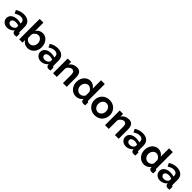

<svg xmlns="http://www.w3.org/2000/svg" viewBox="593 -2782 4844 4844"><g transform="rotate(45 3015.5 -360.0)"><path d="M24.9 -154.8Q24.9 -231 87.4 -278.1Q149.9 -325.2 250 -325.2Q325.2 -325.2 376 -304.2V-332Q376 -382.3 346.4 -409.2Q316.9 -436 258.8 -436Q216.8 -436 178.7 -421.6Q140.6 -407.2 95.2 -377L51.8 -464.8Q156.7 -533.2 272.9 -533.2Q385.3 -533.2 447.5 -477.1Q509.8 -420.9 509.8 -316.9V-149.9Q509.8 -128.4 517.1 -119.4Q524.4 -110.4 542 -108.9V0Q508.3 6.8 484.9 6.8Q446.3 6.8 425 -10Q403.8 -26.9 398.9 -55.2L396 -82Q362.3 -38.6 311.3 -14.4Q260.3 9.8 207 9.8Q128.4 9.8 76.7 -37.1Q24.9 -84 24.9 -154.8ZM351.1 -127.9Q376 -152.8 376 -173.8V-227.1Q324.7 -248 271 -248Q218.3 -248 185.1 -225.3Q151.9 -202.6 151.9 -166Q151.9 -134.3 177.2 -111.1Q202.6 -87.9 245.1 -87.9Q274.9 -87.9 303.5 -98.9Q332 -109.9 351.1 -127.9Z M752 -90.8V0H634.8V-730H768.6V-432.1Q796.9 -480.5 843 -506.8Q889.2 -533.2 948.7 -533.2Q1015.1 -533.2 1068.1 -495.6Q1121.1 -458 1149.4 -395.8Q1177.7 -333.5 1177.7 -259.8Q1177.7 -185.1 1146 -123.3Q1114.3 -61.5 1057.9 -25.9Q1001.5 9.8 932.6 9.8Q873.5 9.8 826.4 -16.8Q779.3 -43.5 752 -90.8ZM1040.5 -258.8Q1040.5 -324.2 1001.5 -371.6Q962.4 -418.9 903.8 -418.9Q860.8 -418.9 824.5 -390.1Q788.1 -361.3 768.6 -316.9V-191.9Q781.7 -153.3 818.8 -128.7Q856 -104 895.5 -104Q958.5 -104 999.5 -149.2Q1040.5 -194.3 1040.5 -258.8Z M1232.4 -154.8Q1232.4 -231 1294.9 -278.1Q1357.4 -325.2 1457.5 -325.2Q1532.7 -325.2 1583.5 -304.2V-332Q1583.5 -382.3 1554 -409.2Q1524.4 -436 1466.3 -436Q1424.3 -436 1386.2 -421.6Q1348.1 -407.2 1302.7 -377L1259.3 -464.8Q1364.3 -533.2 1480.5 -533.2Q1592.8 -533.2 1655 -477.1Q1717.3 -420.9 1717.3 -316.9V-149.9Q1717.3 -128.4 1724.6 -119.4Q1731.9 -110.4 1749.5 -108.9V0Q1715.8 6.8 1692.4 6.8Q1653.8 6.8 1632.6 -10Q1611.3 -26.9 1606.4 -55.2L1603.5 -82Q1569.8 -38.6 1518.8 -14.4Q1467.8 9.8 1414.6 9.8Q1335.9 9.8 1284.2 -37.1Q1232.4 -84 1232.4 -154.8ZM1558.6 -127.9Q1583.5 -152.8 1583.5 -173.8V-227.1Q1532.2 -248 1478.5 -248Q1425.8 -248 1392.6 -225.3Q1359.4 -202.6 1359.4 -166Q1359.4 -134.3 1384.8 -111.1Q1410.2 -87.9 1452.6 -87.9Q1482.4 -87.9 1511 -98.9Q1539.6 -109.9 1558.6 -127.9Z M2329.1 0H2195.3V-293.9Q2195.3 -415 2112.3 -415Q2070.8 -415 2030.8 -383.8Q1990.7 -352.5 1976.1 -306.2V0H1842.3V-523.9H1963.4V-426.8Q1992.7 -476.6 2048.1 -504.9Q2103.5 -533.2 2171.4 -533.2Q2209.5 -533.2 2238 -521.2Q2266.6 -509.3 2283.7 -490.2Q2300.8 -471.2 2311.3 -443.4Q2321.8 -415.5 2325.4 -387.9Q2329.1 -360.4 2329.1 -327.1Z M2413.6 -262.2Q2413.6 -336.9 2443.4 -398.9Q2473.1 -460.9 2527.1 -497.1Q2581.1 -533.2 2647.9 -533.2Q2704.1 -533.2 2750.7 -505.6Q2797.4 -478 2824.7 -432.1V-730H2959V-149.9Q2959 -128.4 2965.8 -119.4Q2972.7 -110.4 2989.7 -108.9V0Q2955.1 6.8 2932.6 6.8Q2897 6.8 2873.3 -11Q2849.6 -28.8 2846.7 -58.1L2844.7 -90.8Q2816.4 -42.5 2767.1 -16.4Q2717.8 9.8 2662.6 9.8Q2591.3 9.8 2534.2 -26.4Q2477.1 -62.5 2445.3 -124.8Q2413.6 -187 2413.6 -262.2ZM2824.7 -191.9V-316.9Q2808.1 -360.4 2769.3 -389.6Q2730.5 -418.9 2689.9 -418.9Q2630.9 -418.9 2591.8 -371.3Q2552.7 -323.7 2552.7 -258.8Q2552.7 -193.4 2594 -148.7Q2635.3 -104 2697.8 -104Q2736.8 -104 2774.2 -129.2Q2811.5 -154.3 2824.7 -191.9Z M3057.1 -261.2Q3057.1 -315.9 3076.7 -365.2Q3096.2 -414.6 3130.9 -451.9Q3165.5 -489.3 3218 -511.2Q3270.5 -533.2 3332.5 -533.2Q3415 -533.2 3478.3 -495.4Q3541.5 -457.5 3574 -396.2Q3606.4 -335 3606.4 -261.2Q3606.4 -207 3587.4 -158Q3568.4 -108.9 3533.9 -71.5Q3499.5 -34.2 3447.3 -12.2Q3395 9.8 3332.5 9.8Q3282.2 9.8 3238.3 -4.6Q3194.3 -19 3161.6 -44.4Q3128.9 -69.8 3105 -103.8Q3081.1 -137.7 3069.1 -178Q3057.1 -218.3 3057.1 -261.2ZM3332.5 -104Q3390.6 -104 3429.9 -148.9Q3469.2 -193.8 3469.2 -262.2Q3469.2 -330.1 3429.9 -374.5Q3390.6 -418.9 3332.5 -418.9Q3274.4 -418.9 3234.9 -374Q3195.3 -329.1 3195.3 -261.2Q3195.3 -192.9 3234.6 -148.4Q3273.9 -104 3332.5 -104Z M4183.1 0H4049.3V-293.9Q4049.3 -415 3966.3 -415Q3924.8 -415 3884.8 -383.8Q3844.7 -352.5 3830.1 -306.2V0H3696.3V-523.9H3817.4V-426.8Q3846.7 -476.6 3902.1 -504.9Q3957.5 -533.2 4025.4 -533.2Q4063.5 -533.2 4092 -521.2Q4120.6 -509.3 4137.7 -490.2Q4154.8 -471.2 4165.3 -443.4Q4175.8 -415.5 4179.4 -387.9Q4183.1 -360.4 4183.1 -327.1Z M4263.7 -154.8Q4263.7 -231 4326.2 -278.1Q4388.7 -325.2 4488.8 -325.2Q4564 -325.2 4614.7 -304.2V-332Q4614.7 -382.3 4585.2 -409.2Q4555.7 -436 4497.6 -436Q4455.6 -436 4417.5 -421.6Q4379.4 -407.2 4334 -377L4290.5 -464.8Q4395.5 -533.2 4511.7 -533.2Q4624 -533.2 4686.3 -477.1Q4748.5 -420.9 4748.5 -316.9V-149.9Q4748.5 -128.4 4755.9 -119.4Q4763.2 -110.4 4780.8 -108.9V0Q4747.1 6.8 4723.6 6.8Q4685.1 6.8 4663.8 -10Q4642.6 -26.9 4637.7 -55.2L4634.8 -82Q4601.1 -38.6 4550 -14.4Q4499 9.8 4445.8 9.8Q4367.2 9.8 4315.4 -37.1Q4263.7 -84 4263.7 -154.8ZM4589.8 -127.9Q4614.7 -152.8 4614.7 -173.8V-227.1Q4563.5 -248 4509.8 -248Q4457 -248 4423.8 -225.3Q4390.6 -202.6 4390.6 -166Q4390.6 -134.3 4416 -111.1Q4441.4 -87.9 4483.9 -87.9Q4513.7 -87.9 4542.2 -98.9Q4570.8 -109.9 4589.8 -127.9Z M4841.3 -262.2Q4841.3 -336.9 4871.1 -398.9Q4900.9 -460.9 4954.8 -497.1Q5008.8 -533.2 5075.7 -533.2Q5131.8 -533.2 5178.5 -505.6Q5225.1 -478 5252.4 -432.1V-730H5386.7V-149.9Q5386.7 -128.4 5393.6 -119.4Q5400.4 -110.4 5417.5 -108.9V0Q5382.8 6.8 5360.4 6.8Q5324.7 6.8 5301 -11Q5277.3 -28.8 5274.4 -58.1L5272.5 -90.8Q5244.1 -42.5 5194.8 -16.4Q5145.5 9.8 5090.3 9.8Q5019 9.8 4961.9 -26.4Q4904.8 -62.5 4873 -124.8Q4841.3 -187 4841.3 -262.2ZM5252.4 -191.9V-316.9Q5235.8 -360.4 5197 -389.6Q5158.2 -418.9 5117.7 -418.9Q5058.6 -418.9 5019.5 -371.3Q4980.5 -323.7 4980.5 -258.8Q4980.5 -193.4 5021.7 -148.7Q5063 -104 5125.5 -104Q5164.6 -104 5201.9 -129.2Q5239.3 -154.3 5252.4 -191.9Z M5481.9 -154.8Q5481.9 -231 5544.4 -278.1Q5606.9 -325.2 5707 -325.2Q5782.2 -325.2 5833 -304.2V-332Q5833 -382.3 5803.5 -409.2Q5773.9 -436 5715.8 -436Q5673.8 -436 5635.7 -421.6Q5597.7 -407.2 5552.2 -377L5508.8 -464.8Q5613.8 -533.2 5730 -533.2Q5842.3 -533.2 5904.5 -477.1Q5966.8 -420.9 5966.8 -316.9V-149.9Q5966.8 -128.4 5974.1 -119.4Q5981.4 -110.4 5999 -108.9V0Q5965.3 6.8 5941.9 6.8Q5903.3 6.8 5882.1 -10Q5860.8 -26.9 5856 -55.2L5853 -82Q5819.3 -38.6 5768.3 -14.4Q5717.3 9.8 5664.1 9.8Q5585.4 9.8 5533.7 -37.1Q5481.9 -84 5481.9 -154.8ZM5808.1 -127.9Q5833 -152.8 5833 -173.8V-227.1Q5781.7 -248 5728 -248Q5675.3 -248 5642.1 -225.3Q5608.9 -202.6 5608.9 -166Q5608.9 -134.3 5634.3 -111.1Q5659.7 -87.9 5702.1 -87.9Q5731.9 -87.9 5760.5 -98.9Q5789.1 -109.9 5808.1 -127.9Z"/></g></svg>

Font: Rawline
Style: Bold
Weight: 700
Designer: Matt McInerney, Pablo Impallari, Rodrigo Fuenzalida
Foundry: Matt McInerney, Pablo Impallari, Rodrigo Fuenzalida
Version: Version 4.020;PS 004.020;hotconv 1.0.88;makeotf.lib2.5.64775